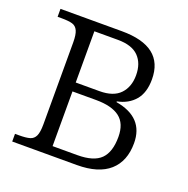

<svg xmlns="http://www.w3.org/2000/svg" viewBox="-102 -633 713 729"><g transform="rotate(20 254.5 -268.0)"><path d="M22 -31H38Q67 -31 82 -35.5Q97 -40 104 -55Q111 -70 111 -102V-433Q111 -464 104 -479.5Q97 -495 82 -499.5Q67 -504 38 -504H22V-536H270Q440 -536 440 -403Q440 -349 414 -318.5Q388 -288 343 -279V-276Q459 -256 459 -152Q459 -79 414.5 -39.5Q370 0 283 0H22ZM268 -293Q324 -293 351 -321.5Q378 -350 378 -397Q378 -445 351 -472.5Q324 -500 267 -500H172V-293ZM272 -36Q338 -36 366.5 -64.5Q395 -93 395 -154Q395 -208 363 -232.5Q331 -257 267 -257H172V-36Z"/></g></svg>

Font: Noto Serif NarrowLight
Style: Regular
Weight: 300
Width: 4
Designer: Monotype Design Team
Foundry: Monotype Imaging Inc.
Version: Version 1.001